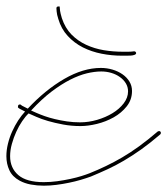

<svg xmlns="http://www.w3.org/2000/svg" viewBox="-35 -575 524 602"><path d="M26.7 -8.5Q3.9 -20.8 -5.5 -41Q-15 -61.2 -15 -85.3Q-15 -104.2 -10.1 -124.3Q-5.2 -144.5 3.3 -163.1Q11.7 -181.6 22.1 -197.6Q32.6 -213.5 43.6 -225.3Q33.2 -230.5 28.3 -233.1Q23.4 -235.7 22.1 -237.3Q20.8 -238.9 21.2 -239.6Q21.5 -240.2 21.5 -241.5Q21.5 -247.4 27.3 -247.4Q29.9 -247.4 29.3 -247.7Q28.6 -248 29.3 -247.1Q29.9 -246.1 34.2 -243.5Q38.4 -240.9 52.1 -234.4Q106.8 -293 166.3 -327.5Q225.9 -362 281.2 -362Q300.1 -362 317.7 -356.8Q335.3 -351.6 349 -342.1Q362.6 -332.7 370.8 -319.3Q378.9 -306 378.9 -289.7Q378.9 -262.4 362.3 -241.5Q345.7 -220.7 321.3 -207Q296.9 -193.4 268.9 -186.5Q240.9 -179.7 217.4 -179.7Q188.8 -179.7 162.8 -184.6Q136.7 -189.5 115.6 -195.6Q94.4 -201.8 78.8 -208.7Q63.2 -215.5 54.7 -219.4Q44.9 -210.3 34.5 -195Q24.1 -179.7 16 -161.8Q7.8 -143.9 2.3 -124Q-3.3 -104.2 -3.3 -85.3Q-3.3 -48.2 22.5 -26Q48.2 -3.9 102.2 -3.9Q123 -3.9 144.5 -6.8Q166 -9.8 185.5 -14Q205.1 -18.2 220.7 -23.1Q236.3 -28 246.1 -31.9Q272.1 -42.3 297.2 -54.4Q322.3 -66.4 348 -81.4Q373.7 -96.4 401 -116.2Q428.4 -136.1 459.6 -162.8Q462.2 -164.1 463.5 -164.1Q465.5 -164.1 467.4 -162.8Q469.4 -161.5 469.4 -158.2Q469.4 -155.6 467.4 -153.6Q435.5 -126.3 407.6 -106.4Q379.6 -86.6 353.5 -71.3Q327.5 -56 302.1 -44.3Q276.7 -32.6 250 -21.5Q235.7 -16.3 218.1 -11.1Q200.5 -5.9 181.3 -2Q162.1 2 141.9 4.6Q121.7 7.2 102.2 7.2Q81.4 7.2 61.8 3.6Q42.3 0 26.7 -8.5ZM80.1 -220.7Q90.5 -216.1 105.1 -210.9Q119.8 -205.7 137.4 -201.5Q154.9 -197.3 175.1 -194.3Q195.3 -191.4 216.1 -191.4Q242.8 -191.4 269.5 -199.2Q296.2 -207 317.7 -220.1Q339.2 -233.1 352.9 -251Q366.5 -268.9 366.5 -288.4Q366.5 -302.1 359.7 -313.5Q352.9 -324.9 341.1 -333.3Q329.4 -341.8 314.1 -346.4Q298.8 -350.9 282.6 -350.9Q261.7 -350.9 237.3 -345.1Q212.9 -339.2 185.2 -325.2Q157.6 -311.2 126.6 -287.8Q95.7 -264.3 62.5 -228.5ZM347 -400.4Q315.1 -400.4 283.5 -406.6Q252 -412.8 224.9 -426.4Q197.9 -440.1 177.4 -462.2Q156.9 -484.4 147.8 -515.6Q143.2 -529.9 142.6 -539.1Q141.9 -548.2 141.9 -548.8Q141.9 -554.7 147.8 -554.7Q151.7 -554.7 152 -554.7Q152.3 -554.7 152.3 -551.8Q152.3 -548.8 153.3 -541.3Q154.3 -533.9 158.9 -518.2Q169.3 -487 189.1 -466.8Q209 -446.6 235 -434.6Q261.1 -422.5 290.7 -417.6Q320.3 -412.8 349.6 -412.8Q358.7 -412.8 367.5 -412.8Q376.3 -412.8 385.4 -414.1Q390.6 -414.1 391.9 -408.9Q391.9 -404.9 386.7 -403Q381.5 -401 374.3 -400.7Q367.2 -400.4 359.4 -400.4Q351.6 -400.4 347 -400.4Z"/></svg>

Font: League Script
Style: League Script
Weight: 400
Foundry: Haley Fiege
Version: Version 1.001